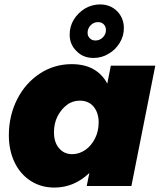

<svg xmlns="http://www.w3.org/2000/svg" viewBox="-20 -841 758 868"><path d="M119 -23C150 -3 186 7 226 7C285 7 338 -15 384 -59L372 0H574L682 -544H481L465 -463C450 -492 428 -514 401 -529C374 -544 341 -551 304 -551C252 -551 204 -537 161 -509C117 -480 83 -442 58 -393C33 -344 20 -289 20 -230C20 -183 29 -142 46 -107C63 -71 88 -43 119 -23ZM367 -164C348 -151 328 -144 307 -144C282 -144 262 -153 247 -171C232 -188 224 -212 224 -243C224 -269 229 -293 240 -315C251 -336 265 -354 283 -367C300 -380 320 -386 341 -386C367 -386 388 -377 403 -359C418 -341 426 -317 426 -288C426 -262 421 -238 410 -216C399 -194 385 -177 367 -164ZM510 -790C489 -811 463 -821 432 -821C409 -821 386 -815 365 -803C344 -790 327 -774 314 -753C301 -732 295 -709 295 -685C295 -655 305 -630 326 -610C346 -589 372 -579 403 -579C427 -579 450 -585 471 -598C492 -610 508 -626 521 -647C534 -668 540 -690 540 -714C540 -744 530 -769 510 -790ZM390 -727C399 -736 410 -741 423 -741C434 -741 442 -738 449 -731C456 -724 459 -715 459 -705C459 -692 454 -681 445 -672C436 -663 425 -658 412 -658C401 -658 393 -661 386 -668C379 -675 376 -683 376 -693C376 -706 381 -718 390 -727Z"/></svg>

Font: Argentum Sans ExtraBold
Style: Italic
Weight: 800
Italic angle: -11.3°
Designer: Julieta Ulanovsky
Foundry: Julieta Ulanovsky
Version: Version 5.001;February 15, 2019;FontCreator 11.5.0.2425 64-b